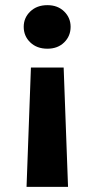

<svg xmlns="http://www.w3.org/2000/svg" viewBox="-20 -536 366 745"><path d="M164 -516Q204 -516 229 -491.5Q254 -467 254 -432Q254 -396 229 -371.5Q204 -347 164 -347Q123 -347 97.5 -371.5Q72 -396 72 -432Q72 -467 97.5 -491.5Q123 -516 164 -516ZM100 -274H227L244 189H83Z"/></svg>

Font: DM Sans Black
Style: Regular
Weight: 900
Designer: Colophon Foundry, Jonny Pinhorn
Foundry: Colophon Foundry
Version: Version 4.004; ttfautohint (v1.8.4.7-5d5b)